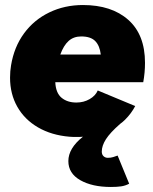

<svg xmlns="http://www.w3.org/2000/svg" viewBox="-20 -532 608 764"><path d="M20 -223Q20 -249 24 -272Q36 -345 75.5 -399Q115 -453 176 -482.5Q237 -512 310 -512Q424 -512 490.5 -453Q557 -394 557 -282Q557 -243 550 -205H200Q202 -162 225 -143Q248 -124 284 -124Q313 -124 336.5 -137.5Q360 -151 369 -172L518 -110Q503 -81 478 -56L477 -55Q469 -47 458 -39Q418 -4 401.5 22Q385 48 385 71Q385 83 392 89.5Q399 96 409 96Q421 96 430.5 93Q440 90 448 87L494 199Q479 207 462.5 209.5Q446 212 421 212Q347 212 299.5 185Q252 158 252 109Q252 58 310 12Q302 13 286 13Q266 13 256 12Q185 6 131.5 -25Q78 -56 49 -107Q20 -158 20 -223ZM381 -315Q377 -350 359 -368.5Q341 -387 303 -387Q273 -387 253 -369Q233 -351 220 -315Z"/></svg>

Font: Oak Sans Black
Style: Italic
Weight: 900
Italic angle: -9.5°
Foundry: Erik Kennedy, Walven
Version: Version 1.000